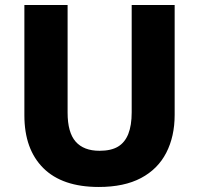

<svg xmlns="http://www.w3.org/2000/svg" viewBox="-20 -734 792 764"><path d="M675 -277Q675 -191 641.5 -126Q608 -61 541 -25.5Q474 10 373 10Q228 10 152.5 -65Q77 -140 77 -275V-714H249V-286Q249 -207 281 -170.5Q313 -134 376 -134Q422 -134 449.5 -150.5Q477 -167 490.5 -201Q504 -235 504 -287V-714H675Z"/></svg>

Font: Noto Sans Khmer ExtraBold
Style: Regular
Weight: 800
Version: Version 2.003